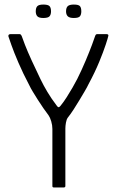

<svg xmlns="http://www.w3.org/2000/svg" viewBox="-20 -823 513 843"><path d="M278 -307Q272 -299 269.5 -284.5Q267 -270 267 -259V-6Q267 -3 265 -1.5Q263 0 261 0H216Q210 0 210 -6V-257Q210 -273 205 -290Q200 -307 193 -317Q183 -330 170.5 -348Q158 -366 146 -385Q134 -404 124 -420.5Q114 -437 109 -448Q81 -501 61 -547.5Q41 -594 30 -625.5Q19 -657 17 -663Q16 -668 18.5 -670.5Q21 -673 25 -673H67Q72 -673 76 -663Q78 -656 89.5 -626.5Q101 -597 119.5 -556.5Q138 -516 158 -475Q171 -448 188 -419.5Q205 -391 227 -362Q232 -354 236 -352.5Q240 -351 247 -360Q260 -376 273 -396.5Q286 -417 298.5 -438.5Q311 -460 319 -476Q339 -516 356 -556.5Q373 -597 384 -626.5Q395 -656 397 -663Q399 -669 401 -671Q403 -673 406 -673H449Q453 -673 455 -670.5Q457 -668 455 -663Q454 -657 444 -626.5Q434 -596 415.5 -551Q397 -506 369 -454Q363 -441 352 -422.5Q341 -404 328.5 -383Q316 -362 303 -342Q290 -322 278 -307ZM204 -773Q204 -759 197.5 -751.5Q191 -744 170 -744Q151 -744 144 -751.5Q137 -759 137 -773Q137 -789 144 -796Q151 -803 170 -803Q191 -803 197.5 -796Q204 -789 204 -773ZM337 -773Q337 -759 331 -751.5Q325 -744 304 -744Q285 -744 277.5 -751.5Q270 -759 270 -773Q270 -789 277.5 -796Q285 -803 304 -803Q325 -803 331 -796Q337 -789 337 -773Z"/></svg>

Font: Glory Light
Style: Regular
Weight: 300
Version: Version 1.011